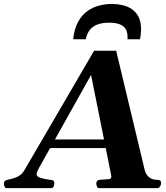

<svg xmlns="http://www.w3.org/2000/svg" viewBox="-79 -970 857 990"><path d="M493.7 -69.3 390.6 -583.5 118.7 -98.1Q116.2 -93.3 113 -85Q109.9 -76.7 109.9 -71.3Q109.9 -59.1 131.1 -52.5Q152.3 -45.9 182.1 -42.5Q194.8 -41 198 -36.9Q201.2 -32.7 201.2 -25.4Q201.2 -17.1 197.5 -8.5Q193.8 0 184.1 0H-44.9Q-52.2 0 -55.4 -7.6Q-58.6 -15.1 -58.6 -21.5Q-58.6 -34.2 -52 -38.1Q-45.4 -42 -40 -43Q-18.6 -47.4 -2.4 -53Q13.7 -58.6 25.6 -67.6Q37.6 -76.7 45.9 -90.8L406.2 -708.5H520L668 -89.8Q671.9 -76.7 679.9 -66.2Q688 -55.7 700.4 -49.3Q712.9 -43 730 -43Q741.7 -43 746.6 -39.3Q751.5 -35.6 751.5 -25.9Q751.5 -16.6 746.1 -8.3Q740.7 0 732.4 0H431.6Q423.8 0 420.7 -8.8Q417.5 -17.6 417.5 -23.4Q417.5 -41.5 435.1 -43Q467.8 -45.4 481.4 -46.1Q495.1 -46.9 495.1 -59.6Q495.1 -62 493.7 -69.3ZM149.4 -206.5 168.9 -251H484.9L494.6 -206.5ZM498 -949.7Q524.9 -949.7 551.5 -943.8Q578.1 -938 600.1 -923.3Q622.1 -908.7 635.3 -883.3Q648.4 -857.9 648.4 -818.4Q648.4 -807.1 647 -794.4Q645.5 -781.7 643.1 -767.6H578.1Q578.6 -771.5 578.6 -774.7Q578.6 -777.8 578.6 -780.8Q578.6 -805.2 568.4 -821.3Q558.1 -837.4 536.9 -845.2Q515.6 -853 483.4 -853Q448.2 -853 423.6 -843.8Q398.9 -834.5 384 -815.4Q369.1 -796.4 363.3 -767.6H298.3Q304.2 -822.8 324.2 -858.4Q344.2 -894 373.3 -914.1Q402.3 -934.1 434.8 -941.9Q467.3 -949.7 498 -949.7Z"/></svg>

Font: Gelasio
Style: Bold Italic
Weight: 700
Italic angle: -8.5°
Designer: Eben Sorkin
Foundry: Eben Sorkin
Version: Version 1.008